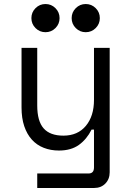

<svg xmlns="http://www.w3.org/2000/svg" viewBox="-20 -734 652 954"><path d="M447 -90H435Q411 -42 372 -14Q333 14 273 14Q232 14 197.5 0.5Q163 -13 138.5 -40Q114 -67 100.5 -107Q87 -147 87 -200V-496H165V-210Q165 -132 197 -96Q229 -60 295 -60Q366 -60 406.5 -108.5Q447 -157 447 -238V-496H525V122Q525 156 503.5 178Q482 200 448 200H165V128H420Q447 128 447 98ZM136 -644Q136 -673 156.5 -693.5Q177 -714 206 -714Q235 -714 255.5 -693.5Q276 -673 276 -644Q276 -615 255.5 -594.5Q235 -574 206 -574Q177 -574 156.5 -594.5Q136 -615 136 -644ZM336 -644Q336 -673 356.5 -693.5Q377 -714 406 -714Q435 -714 455.5 -693.5Q476 -673 476 -644Q476 -615 455.5 -594.5Q435 -574 406 -574Q377 -574 356.5 -594.5Q336 -615 336 -644Z"/></svg>

Font: Space Mono
Style: Regular
Weight: 400
Monospace: yes
Designer: Colophon Foundry / Benjamin Critton
Foundry: Colophon Foundry
Version: Version 1.000;PS 1.003;hotconv 1.0.81;makeotf.lib2.5.63406